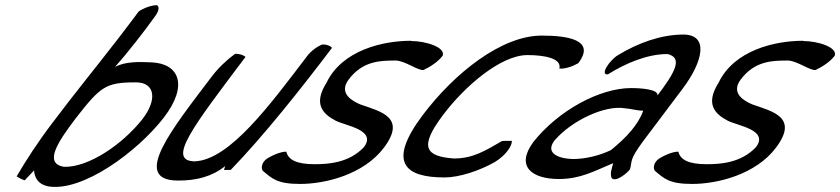

<svg xmlns="http://www.w3.org/2000/svg" viewBox="-20 -678 3234 739"><path d="M181 -204C124 -129 79 -59 44 1C55 8 65 13 75 16L111 -22C113 5 126 31 164 39C297 63 510 -95 611 -226C706 -350 669 -433 564 -438C515 -440 466 -442 423 -421C470 -473 536 -558 578 -617C592 -636 594 -653 584 -658C562 -658 533 -647 514 -634C514 -634 467 -571 436 -531C337 -403 272 -325 181 -204ZM271 -222C367 -345 386 -361 503 -361C578 -361 586 -293 527 -218C452 -123 320 -32 225 -36C150 -50 199 -127 271 -222Z M794 -382C646 -186 480 17 666 17C736 17 796 2 847 -39L842 -24H868C995 -155 1143 -342 1258 -494C1251 -502 1238 -507 1221 -507C1202 -500 1177 -482 1162 -462C1019 -274 864 -63 730 -57C619 -58 724 -192 925 -459C917 -466 903 -471 885 -471C856 -450 820 -417 794 -382Z M1007 -67C990 -55 983 -35 991 -21C1027 9 1046 30 1135 30C1232 30 1380 -6 1458 -110C1546 -227 1444 -249 1367 -276C1339 -288 1281 -317 1322 -372C1375 -442 1439 -445 1503 -445C1538 -445 1593 -403 1611 -409C1638 -422 1667 -441 1684 -464C1695 -497 1616 -520 1565 -520L1561 -521C1454 -521 1297 -485 1237 -360C1185 -278 1222 -240 1271 -214C1308 -194 1431 -179 1381 -112C1323 -50 1241 -46 1191 -46C1123 -46 1090 -62 1082 -94C1065 -95 1034 -84 1007 -67Z M1607 -235C1468 -50 1541 5 1691 5C1748 5 1826 -21 1884 -54C1929 -81 1952 -119 1950 -136C1934 -135 1928 -137 1912 -135C1849 -99 1802 -68 1727 -68C1617 -76 1592 -112 1685 -235C1769 -347 1908 -466 2010 -466C2074 -466 2143 -454 2133 -414C2155 -412 2186 -423 2206 -435C2275 -526 2161 -541 2065 -541C1911 -541 1730 -398 1607 -235Z M2034 -133C1962 -37 2028 11 2131 11C2213 11 2264 -18 2340 -50C2335 -27 2327 -13 2334 7C2350 27 2401 -18 2405 -27C2414 -60 2402 -61 2452 -130L2607 -336C2687 -442 2709 -545 2610 -545C2525 -545 2436 -513 2359 -466C2326 -447 2287 -387 2320 -392C2387 -434 2471 -470 2549 -470C2611 -456 2576 -397 2511 -311C2513 -334 2450 -339 2409 -339C2288 -339 2130 -253 2034 -133ZM2114 -137C2181 -215 2310 -275 2387 -261C2412 -259 2431 -252 2456 -252C2436 -198 2393 -150 2331 -100C2287 -79 2233 -66 2187 -66C2140 -66 2074 -84 2114 -137Z M2516 -67C2499 -55 2492 -35 2500 -21C2536 9 2555 30 2644 30C2741 30 2889 -6 2967 -110C3055 -227 2953 -249 2876 -276C2848 -288 2790 -317 2831 -372C2884 -442 2948 -445 3012 -445C3047 -445 3102 -403 3120 -409C3147 -422 3176 -441 3193 -464C3204 -497 3125 -520 3074 -520L3070 -521C2963 -521 2806 -485 2746 -360C2694 -278 2731 -240 2780 -214C2817 -194 2940 -179 2890 -112C2832 -50 2750 -46 2700 -46C2632 -46 2599 -62 2591 -94C2574 -95 2543 -84 2516 -67Z"/></svg>

Font: Snowfall
Style: SuperObl
Weight: 400
Designer: Jasper
Foundry: Cannot Into Space Fonts
Version: Version 0.9